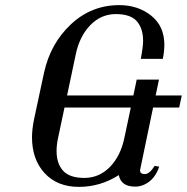

<svg xmlns="http://www.w3.org/2000/svg" viewBox="-20 -720 730 750"><path d="M201 -130Q201 -81 226.5 -53Q252 -25 309.5 -25Q367 -25 409 -67.5Q451 -110 466 -182L491 -300H232L207 -182Q201 -155 201 -130ZM527 -55Q527 -40 545.5 -40Q564 -40 584 -72L602 -69Q585 -19 546 0Q528 9 508 9Q453 9 444 -36Q372 10 288 10Q204 10 154.5 -43.5Q105 -97 105 -184Q105 -214 113 -254L152 -436Q177 -550 257 -625Q337 -700 446 -700Q519 -700 570.5 -659Q622 -618 622 -545Q622 -520 616 -490H530Q539 -538 539 -560Q539 -609 514.5 -637Q490 -665 432.5 -665Q375 -665 333 -622Q291 -579 276 -508L242 -347H501L514 -409H601L588 -347H690L680 -300H578Z"/></svg>

Font: Trochut
Style: Italic
Weight: 400
Italic angle: -12°
Designer: Andreu Balius
Foundry: Andreu Balius
Version: Version 1.001